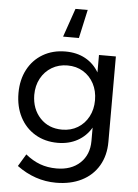

<svg xmlns="http://www.w3.org/2000/svg" viewBox="-63 -820 763 1064"><g transform="rotate(5 319.0 -287.5)"><path d="M559 -529V-54Q559 22 525.5 79Q492 136 431 166.5Q370 197 289 197Q172 197 71 123L112 55Q151 87 193 102.5Q235 118 285 118Q367 118 416 72Q465 26 465 -51V-125Q437 -77 389 -50.5Q341 -24 279 -24Q208 -24 153.5 -56.5Q99 -89 69 -147Q39 -205 39 -280Q39 -354 69 -411Q99 -468 153.5 -500Q208 -532 279 -532Q342 -532 389.5 -506Q437 -480 465 -432V-529ZM465 -277Q465 -329 443.5 -369.5Q422 -410 384 -433Q346 -456 297 -456Q248 -456 209.5 -433Q171 -410 149 -369.5Q127 -329 127 -277Q128 -199 175 -149Q222 -99 297 -99Q346 -99 384 -122Q422 -145 443.5 -185.5Q465 -226 465 -277ZM346 -613H258L313 -772H381Z"/></g></svg>

Font: Gontserrat
Style: Regular
Weight: 400
Designer: Julieta Ulanovsky
Foundry: Julieta Ulanovsky
Version: Version 6.001